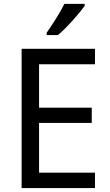

<svg xmlns="http://www.w3.org/2000/svg" viewBox="-20 -964 563 984"><path d="M466.8 -79.1H180.2V-334H450.2V-412.1H180.2V-634.8H466.8V-713.9H90.8V0H466.8ZM310.1 -944.3C298.8 -921.4 284.2 -896 266.1 -867.2C248 -838.4 232.4 -814.9 219.2 -796.4V-784.2H276.4C320.3 -818.8 390.1 -899.9 414.1 -934.1V-944.3Z"/></svg>

Font: Avrile Sans
Style: Regular
Weight: 400
Designer: Monotype Design Team, Google (font), Stefan Peev (BGR Cyrillic), Cristiano Sobral (main changes)
Foundry: The Avrile Sans Project Authors
Version: Version 3.110